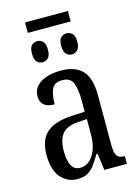

<svg xmlns="http://www.w3.org/2000/svg" viewBox="-125 -899 705 978"><g transform="rotate(-15 227.0 -410.0)"><path d="M107 -775V-830H333V-775ZM142 -611Q124 -611 112 -623.5Q100 -636 100 -667Q100 -698 112 -710Q124 -722 142 -722Q159 -722 171.5 -710Q184 -698 184 -667Q184 -636 171.5 -623.5Q159 -611 142 -611ZM296 -611Q279 -611 266.5 -623.5Q254 -636 254 -667Q254 -698 266.5 -710Q279 -722 296 -722Q313 -722 326 -710Q339 -698 339 -667Q339 -636 326 -623.5Q313 -611 296 -611ZM159 10Q109 10 73.5 -29Q38 -68 38 -150Q38 -230 82.5 -267.5Q127 -305 218 -309L283 -312V-373Q283 -429 270 -463Q257 -497 213 -497Q171 -497 158 -467Q145 -437 145 -388Q71 -388 71 -450Q71 -495 112 -520.5Q153 -546 220 -546Q294 -546 332 -506.5Q370 -467 370 -372V-113Q370 -71 381 -56Q392 -41 419 -41H422V0H303L291 -88H285Q268 -60 252 -37.5Q236 -15 214.5 -2.5Q193 10 159 10ZM187 -42Q231 -42 257.5 -84.5Q284 -127 284 -191V-273L238 -270Q176 -266 152 -234.5Q128 -203 128 -144Q128 -98 142 -70Q156 -42 187 -42Z"/></g></svg>

Font: Noto Serif ExtraCondensed
Style: Regular
Weight: 400
Width: 2
Designer: Monotype Design Team
Foundry: Monotype Imaging Inc.
Version: Version 2.015